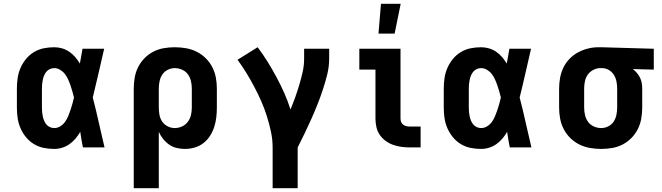

<svg xmlns="http://www.w3.org/2000/svg" viewBox="-20 -777 3490 1012"><path d="M266 8Q238 8 210.5 2.5Q183 -3 159 -17.5Q135 -32 117 -54Q99 -76 88 -101.5Q77 -127 73 -154.5Q69 -182 69 -210V-310Q69 -338 73 -365.5Q77 -393 88 -418.5Q99 -444 117 -466Q135 -488 159 -502.5Q183 -517 210.5 -522.5Q238 -528 266 -528Q287 -528 307.5 -522Q328 -516 345.5 -504Q363 -492 376.5 -476Q390 -460 401 -442Q405 -461 408 -480.5Q411 -500 415 -520H529Q514 -456 499.5 -391.5Q485 -327 469 -263Q486 -198 500.5 -132Q515 -66 531 0H417Q413 -20 409.5 -40.5Q406 -61 403 -82Q392 -63 378 -46.5Q364 -30 346.5 -17.5Q329 -5 308 1.5Q287 8 266 8ZM266 -102Q283 -102 298 -111.5Q313 -121 323 -135Q333 -149 339.5 -165Q346 -181 351.5 -197Q357 -213 361.5 -229.5Q366 -246 370 -263Q366 -279 361.5 -295Q357 -311 351.5 -327Q346 -343 339 -358.5Q332 -374 322 -387Q312 -400 297 -409Q282 -418 266 -418Q254 -418 243 -413Q232 -408 224.5 -399Q217 -390 212.5 -379Q208 -368 205.5 -356.5Q203 -345 202 -333.5Q201 -322 201 -310V-210Q201 -198 202 -186.5Q203 -175 205.5 -163.5Q208 -152 212.5 -141Q217 -130 224.5 -121Q232 -112 243 -107Q254 -102 266 -102Z M685 215V-310Q685 -339 690 -368Q695 -397 708 -423Q721 -449 741.5 -470Q762 -491 788 -504.5Q814 -518 843 -523Q872 -528 901 -528Q930 -528 959.5 -523Q989 -518 1015.5 -505Q1042 -492 1063.5 -471Q1085 -450 1098.5 -424Q1112 -398 1117.5 -369Q1123 -340 1123 -310V-210Q1123 -184 1120 -158Q1117 -132 1109 -107.5Q1101 -83 1087 -61Q1073 -39 1052.5 -23Q1032 -7 1006.5 0.5Q981 8 955 8Q933 8 911.5 3Q890 -2 872 -14.5Q854 -27 840 -44.5Q826 -62 817 -82V215ZM901 -102Q921 -102 939.5 -110.5Q958 -119 970 -135Q982 -151 986.5 -170.5Q991 -190 991 -210V-310Q991 -330 986.5 -349.5Q982 -369 970.5 -385Q959 -401 940 -409.5Q921 -418 901 -418Q882 -418 864 -409Q846 -400 835.5 -384Q825 -368 821 -348.5Q817 -329 817 -310V-210Q817 -191 820.5 -171.5Q824 -152 835 -136Q846 -120 864 -111Q882 -102 901 -102Z M1417 215V0Q1417 -42 1408 -83.5Q1399 -125 1386.5 -165Q1374 -205 1357 -243.5Q1340 -282 1320.5 -319Q1301 -356 1279 -392Q1257 -428 1232 -462L1338 -528Q1366 -491 1390.5 -451.5Q1415 -412 1437 -371Q1459 -330 1478 -287.5Q1497 -245 1511 -200Q1525 -233 1536.5 -265.5Q1548 -298 1558 -331.5Q1568 -365 1575.5 -399Q1583 -433 1583 -468V-520H1715V-468Q1715 -426 1705 -385.5Q1695 -345 1682 -305.5Q1669 -266 1653.5 -227Q1638 -188 1621 -150Q1604 -112 1586 -74.5Q1568 -37 1549 0V215Z M2140 0Q2118 0 2095.5 -3Q2073 -6 2052 -13.5Q2031 -21 2012.5 -34.5Q1994 -48 1981.5 -66.5Q1969 -85 1964 -107Q1959 -129 1959 -152V-410H1874V-520H2091V-152Q2091 -142 2094.5 -133.5Q2098 -125 2105.5 -119.5Q2113 -114 2122 -112Q2131 -110 2140 -110H2197V0ZM1975 -600 1988 -757H2092L2060 -600Z M2516 8Q2488 8 2460.5 2.5Q2433 -3 2409 -17.5Q2385 -32 2367 -54Q2349 -76 2338 -101.5Q2327 -127 2323 -154.5Q2319 -182 2319 -210V-310Q2319 -338 2323 -365.5Q2327 -393 2338 -418.5Q2349 -444 2367 -466Q2385 -488 2409 -502.5Q2433 -517 2460.5 -522.5Q2488 -528 2516 -528Q2537 -528 2557.5 -522Q2578 -516 2595.5 -504Q2613 -492 2626.5 -476Q2640 -460 2651 -442Q2655 -461 2658 -480.5Q2661 -500 2665 -520H2779Q2764 -456 2749.5 -391.5Q2735 -327 2719 -263Q2736 -198 2750.5 -132Q2765 -66 2781 0H2667Q2663 -20 2659.5 -40.5Q2656 -61 2653 -82Q2642 -63 2628 -46.5Q2614 -30 2596.5 -17.5Q2579 -5 2558 1.5Q2537 8 2516 8ZM2516 -102Q2533 -102 2548 -111.5Q2563 -121 2573 -135Q2583 -149 2589.5 -165Q2596 -181 2601.5 -197Q2607 -213 2611.5 -229.5Q2616 -246 2620 -263Q2616 -279 2611.5 -295Q2607 -311 2601.5 -327Q2596 -343 2589 -358.5Q2582 -374 2572 -387Q2562 -400 2547 -409Q2532 -418 2516 -418Q2504 -418 2493 -413Q2482 -408 2474.5 -399Q2467 -390 2462.5 -379Q2458 -368 2455.5 -356.5Q2453 -345 2452 -333.5Q2451 -322 2451 -310V-210Q2451 -198 2452 -186.5Q2453 -175 2455.5 -163.5Q2458 -152 2462.5 -141Q2467 -130 2474.5 -121Q2482 -112 2493 -107Q2504 -102 2516 -102Z M3149 8Q3120 8 3090.5 3Q3061 -2 3034.5 -15Q3008 -28 2986.5 -49Q2965 -70 2951.5 -96Q2938 -122 2932.5 -151Q2927 -180 2927 -210V-310Q2927 -338 2932 -366Q2937 -394 2949 -419.5Q2961 -445 2981 -466Q3001 -487 3026 -500.5Q3051 -514 3078.5 -521Q3106 -528 3134 -528H3150L3426 -520V-410L3316 -413Q3327 -404 3337 -392.5Q3347 -381 3353.5 -367.5Q3360 -354 3362.5 -339.5Q3365 -325 3365 -310V-210Q3365 -181 3360 -152Q3355 -123 3342 -97Q3329 -71 3308.5 -50Q3288 -29 3262 -15.5Q3236 -2 3207 3Q3178 8 3149 8ZM3149 -102Q3168 -102 3186 -111Q3204 -120 3214.5 -136Q3225 -152 3229 -171.5Q3233 -191 3233 -210V-310Q3233 -328 3229.5 -346.5Q3226 -365 3216.5 -381Q3207 -397 3191 -407Q3175 -417 3156 -418H3144Q3125 -418 3107 -408.5Q3089 -399 3078 -383.5Q3067 -368 3063 -348.5Q3059 -329 3059 -310V-210Q3059 -190 3063.5 -170.5Q3068 -151 3079.5 -135Q3091 -119 3110 -110.5Q3129 -102 3149 -102Z"/></svg>

Font: Iosevka Etoile Extrabold
Style: Regular
Weight: 800
Designer: Belleve Invis
Foundry: Belleve Invis
Version: Version 22.1.2; ttfautohint (v1.8.4)